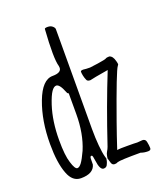

<svg xmlns="http://www.w3.org/2000/svg" viewBox="-133 -794 766 896"><g transform="rotate(-20 250.0 -345.5)"><path d="M269 -8 262 -32 264 -43Q266 -55 271.5 -63.5Q277 -72 281 -83Q343 -268 404 -419Q326 -406 312 -402Q297 -402 294 -411Q289 -422 286.5 -434Q284 -446 284 -454Q284 -460 297 -460Q310 -458 331 -458Q335 -458 372 -463.5Q409 -469 414 -472.5Q419 -476 432 -476Q449 -472 456 -444Q459 -433 459 -428Q459 -426 455 -421Q441 -404 361 -179Q339 -117 318 -53L326 -54Q331 -55 369 -55Q407 -55 418 -54Q420 -54 444 -56Q459 -56 462 -41Q466 -22 466 -9Q466 2 452 2Q432 2 416 -4Q315 -4 301 1Q295 5 285 5Q273 5 269 -8ZM115 13Q73 13 54 -38Q33 -92 33 -186Q33 -301 67 -391Q101 -481 153 -481Q197 -481 197 -506Q197 -510 196 -515Q184 -555 194 -699Q194 -704 209 -704Q224 -704 233 -696Q242 -688 242 -681Q242 -669 242 -644L241 -185Q241 -141 244.5 -102.5Q248 -64 254 -43L257 -33L255 -22Q254 -17 250 -8Q245 7 230 7Q211 7 205 -42Q203 -55 201.5 -62Q200 -69 196 -69Q193 -69 191 -67Q189 -65 188.5 -56.5Q188 -48 188 -28Q177 13 115 13ZM115 -37Q125 -37 136.5 -52.5Q148 -68 165 -105Q196 -179 196 -276V-376Q196 -381 190 -382Q188 -385 187 -389Q178 -412 169.5 -422.5Q161 -433 153 -433Q141 -433 129 -415.5Q117 -398 103 -356Q79 -282 79 -189Q79 -112 91 -76Q97 -56 103 -46.5Q109 -37 115 -37Z"/></g></svg>

Font: Moon Stars Kai HW Light
Style: Regular
Weight: 300
Designer: GuiWonder
Version: Version 1.101